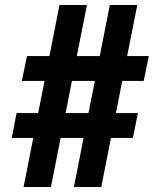

<svg xmlns="http://www.w3.org/2000/svg" viewBox="-20 -745 640 765"><path d="M132 -294.5 157.5 -422.5H67L87.5 -521.5H177L217 -725H326.5L286 -521.5H377.5L417.5 -725H527L486.5 -521.5H573L552.5 -422.5H467L442 -294.5H529.5L509.5 -195.5H422L383.5 0H274.5L313 -195.5H221.5L183 0H74L112.5 -195.5H27L46 -294.5ZM332.5 -294.5 358 -422.5H266.5L241.5 -294.5Z"/></svg>

Font: JuliaMono ExtraBold
Style: Regular
Weight: 800
Monospace: yes
Designer: cormullion
Foundry: corm
Version: Version 0.055; ttfautohint (v1.8.4)